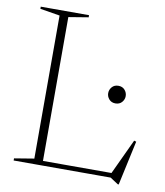

<svg xmlns="http://www.w3.org/2000/svg" viewBox="-80 -752 725 842"><g transform="rotate(10 282.0 -331.0)"><path d="M505.5 23.5H501.5L465.5 0H136V-20.5H485L460 -8.5L539 -177.5L548.5 -174.5ZM160.5 -661V0H33.5V-9.5L121.5 -24V-661L33.5 -675.5V-685H248.5V-675.5ZM429.5 -324Q411.5 -324 401 -336Q390.5 -348 390.5 -363Q390.5 -378.5 401 -390.5Q411.5 -402.5 429.5 -402.5Q447.5 -402.5 458 -390.5Q468.5 -378.5 468.5 -363Q468.5 -348 458 -336Q447.5 -324 429.5 -324Z"/></g></svg>

Font: Newsreader 36pt ExtraLight
Style: Regular
Weight: 250
Designer: Hugues Gentile
Foundry: Production Type
Version: Version 1.003